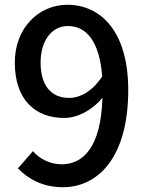

<svg xmlns="http://www.w3.org/2000/svg" viewBox="-20 -770 610 804"><path d="M244 14C385 14 517 -104 517 -393C517 -637 403 -750 262 -750C143 -750 42 -654 42 -508C42 -354 126 -276 249 -276C305 -276 367 -309 409 -361C403 -153 328 -82 238 -82C192 -82 147 -103 118 -137L55 -65C98 -21 158 14 244 14ZM408 -450C366 -386 314 -360 269 -360C192 -360 150 -415 150 -508C150 -604 200 -661 264 -661C343 -661 397 -595 408 -450Z"/></svg>

Font: Noto Sans TC Medium
Style: Regular
Weight: 500
Designer: Ryoko NISHIZUKA 西塚涼子 (kana, bopomofo & ideographs); Paul D. Hunt (Latin, Greek & Cyrillic); Sandoll Communications 산돌커뮤니
Foundry: Adobe
Version: Version 2.004;hotconv 1.0.118;makeotfexe 2.5.65603